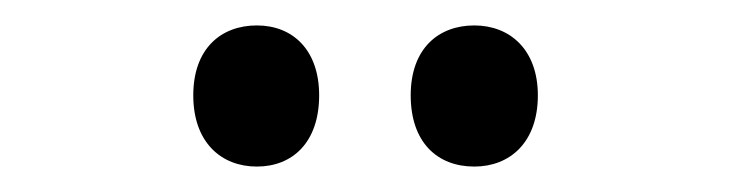

<svg xmlns="http://www.w3.org/2000/svg" viewBox="-20 -843 578 151"><path d="M132 -768C132 -731 154 -712 182 -712C210 -712 231 -731 231 -768C231 -804 210 -823 182 -823C154 -823 132 -805 132 -768ZM303 -768C303 -731 324 -712 353 -712C381 -712 403 -731 403 -768C403 -804 381 -823 353 -823C325 -823 303 -805 303 -768Z"/></svg>

Font: Noto Sans Kannada UI Condensed Medium
Style: Regular
Weight: 500
Width: 3
Designer: Jelle Bosma - Monotype Design Team
Foundry: Monotype Imaging Inc.
Version: Version 2.005